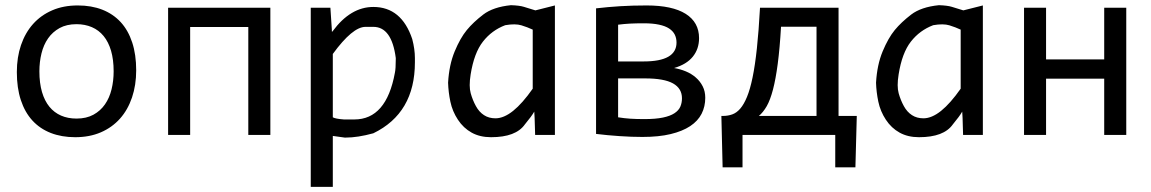

<svg xmlns="http://www.w3.org/2000/svg" viewBox="-20 -520 4438 740"><path d="M504.9 -249C504.9 -289.4 499.8 -325.2 489.5 -356.4C479.2 -387.7 464.4 -413.8 445.1 -434.8C425.7 -455.8 402.1 -471.8 374.3 -482.7C346.4 -493.6 314.9 -499 279.8 -499C243 -499 210.1 -492.8 181.2 -480.2C152.2 -467.7 127.6 -450.1 107.4 -427.5C87.2 -404.9 71.8 -377.8 61 -346.4C50.3 -315 44.9 -280.3 44.9 -242.2C44.9 -201.5 50 -165.5 60.3 -134.3C70.6 -103 85.4 -76.8 104.7 -55.7C124.1 -34.5 147.7 -18.5 175.5 -7.6C203.4 3.3 234.9 8.8 270 8.8C306.8 8.8 339.7 2.5 368.7 -10C397.6 -22.5 422.2 -40.1 442.4 -62.7C462.6 -85.4 478 -112.5 488.8 -144.3C499.5 -176 504.9 -210.9 504.9 -249ZM418 -245.1C418 -220.7 415.3 -197.5 409.9 -175.5C404.5 -153.6 396.1 -134.3 384.5 -117.7C373 -101.1 358.2 -87.8 340.1 -77.9C322 -68 300.3 -63 274.9 -63C252.8 -63 232.9 -66.8 215.3 -74.5C197.8 -82.1 182.8 -93.5 170.4 -108.6C158 -123.8 148.5 -142.7 141.8 -165.5C135.2 -188.3 131.8 -214.8 131.8 -245.1C131.8 -269.2 134.5 -292.2 139.9 -314.2C145.3 -336.2 153.7 -355.5 165.3 -372.1C176.8 -388.7 191.7 -401.9 209.7 -411.9C227.8 -421.8 249.5 -426.8 274.9 -426.8C296.7 -426.8 316.5 -422.9 334.2 -415.3C352 -407.6 367 -396.2 379.4 -381.1C391.8 -366 401.3 -347.1 408 -324.5C414.6 -301.8 418 -275.4 418 -245.1Z M1022 0V-490.2H627.9V0H712.9V-416H937V0Z M1262.7 3.9C1269.5 4.9 1284.8 7 1308.6 10.3H1312C1343.3 10.3 1378.9 4.7 1418.9 -6.3C1525.7 -58.1 1579.1 -149.3 1579.1 -279.8V-296.4C1579.1 -318.8 1575.7 -343.3 1568.8 -369.6C1541.2 -452 1491.2 -493.2 1418.9 -493.2C1360.4 -493.2 1308.1 -462.1 1262.2 -399.9L1259.3 -397L1258.8 -408.2L1253.4 -490.2H1177.7V200.2H1262.7ZM1262.7 -312C1313.5 -381.7 1355.5 -416.5 1388.7 -416.5H1418.9C1466.1 -416.5 1495 -376.5 1505.4 -296.4V-293C1505.4 -267.3 1504.2 -249.5 1502 -239.7C1480.1 -119.6 1428.1 -59.6 1345.7 -59.6H1305.7C1283.5 -61.2 1269.2 -64 1262.7 -67.9Z M1793.9 -232.9C1802.7 -288.2 1818.5 -330.5 1841.3 -359.6C1864.1 -388.8 1892.7 -409.8 1927.2 -422.9C1953 -427.4 1973.8 -427.2 1989.7 -422.4C2005.7 -417.5 2020.2 -411.9 2033.2 -405.8V-178.2C2006.8 -140.5 1981.7 -112 1957.8 -92.8C1933.8 -73.6 1911.1 -64 1889.6 -64C1872.7 -64 1858 -68 1845.5 -76.2C1832.9 -84.3 1822.5 -95.9 1814.2 -111.1C1805.9 -126.2 1799.2 -142.7 1794.2 -160.6C1789.1 -178.5 1789.1 -202.6 1793.9 -232.9ZM2039.1 -89.8 2040.5 -65.9 2042.5 0H2118.7V-499L2043.5 -480C2025.2 -485.5 2010.4 -490.1 1999 -493.7C1987.6 -497.2 1971 -499.3 1949.2 -500C1903.6 -495.4 1868.1 -483.4 1842.5 -463.9C1817 -444.3 1795.8 -424.4 1779.1 -404.1C1762.3 -383.7 1746.7 -356.3 1732.4 -321.8C1718.1 -287.3 1709.6 -247.1 1707 -201.2C1707.7 -177.4 1710.6 -153.1 1715.8 -128.2C1721 -103.3 1730.7 -80.1 1744.9 -58.6C1759 -37.1 1776.7 -20.5 1797.9 -8.8C1819 2.9 1843.9 8.8 1872.6 8.8C1936.4 8.8 1979.8 -7.6 2002.9 -40.5C2020.5 -61.7 2032.6 -78.1 2039.1 -89.8Z M2698.2 -143.1C2698.2 -159.7 2694.9 -174.5 2688.2 -187.5C2681.6 -200.5 2672.7 -211.8 2661.6 -221.4C2650.6 -231 2637.8 -238.9 2623.3 -244.9C2608.8 -250.9 2593.8 -255.2 2578.1 -257.8C2610.4 -267.3 2634.4 -281.9 2650.4 -301.8C2666.3 -321.6 2674.3 -345.4 2674.3 -373C2674.3 -413.7 2657.1 -444.9 2622.8 -466.6C2588.5 -488.2 2538.2 -499 2472.2 -499C2435.7 -499 2401.8 -498 2370.4 -496.1C2338.9 -494.1 2307.9 -491.4 2277.3 -487.8V-3.9C2306.3 -0.3 2336.4 2.5 2367.7 4.6C2398.9 6.8 2428.4 7.8 2456.1 7.8C2498 7.8 2534.3 4.2 2564.7 -3.2C2595.1 -10.5 2620.3 -20.8 2640.1 -33.9C2660 -47.1 2674.6 -63 2684.1 -81.5C2693.5 -100.1 2698.2 -120.6 2698.2 -143.1ZM2587.4 -356C2587.4 -307.5 2545.2 -283.2 2460.9 -283.2H2362.3V-424.8C2377.3 -426.8 2392.4 -428.1 2407.7 -429C2423 -429.8 2440.9 -430.2 2461.4 -430.2C2484.2 -430.2 2503.7 -428.5 2519.8 -425C2535.9 -421.6 2548.9 -416.7 2558.8 -410.2C2568.8 -403.6 2576 -395.8 2580.6 -386.7C2585.1 -377.6 2587.4 -367.4 2587.4 -356ZM2608.4 -141.1C2608.4 -129.4 2606.3 -118.7 2602.1 -108.9C2597.8 -99.1 2590.3 -90.7 2579.3 -83.5C2568.4 -76.3 2553.6 -70.8 2534.9 -66.9C2516.2 -63 2492.4 -61 2463.4 -61C2443.2 -61 2425.3 -61.5 2409.7 -62.5C2394 -63.5 2378.3 -65.3 2362.3 -67.9V-217.8H2466.8C2515.3 -217.8 2551 -211.3 2574 -198.5C2596.9 -185.6 2608.4 -166.5 2608.4 -141.1Z M3127 -417V-73.2H2904.8C2915.9 -82.4 2925.9 -94.9 2935.1 -110.8C2944.2 -126.8 2952.2 -148.1 2959.2 -174.8C2966.2 -201.5 2972.3 -234.5 2977.5 -273.9C2982.7 -313.3 2987 -361 2990.2 -417ZM3282.2 -73.2H3211.9V-490.2H2909.2C2905.9 -430 2901.9 -377.9 2897.2 -334C2892.5 -290 2887 -252.7 2880.6 -221.9C2874.3 -191.2 2867.1 -166.1 2859.1 -146.7C2851.2 -127.4 2842.4 -112.2 2833 -101.3C2823.6 -90.4 2813.3 -83 2802.2 -79.1C2791.2 -75.2 2779.5 -73.2 2767.1 -73.2H2760.3L2765.1 125H2841.8V0H3199.2V125H3276.9Z M3443.4 -232.9C3452.1 -288.2 3467.9 -330.5 3490.7 -359.6C3513.5 -388.8 3542.2 -409.8 3576.7 -422.9C3602.4 -427.4 3623.2 -427.2 3639.2 -422.4C3655.1 -417.5 3669.6 -411.9 3682.6 -405.8V-178.2C3656.2 -140.5 3631.1 -112 3607.2 -92.8C3583.3 -73.6 3560.5 -64 3539.1 -64C3522.1 -64 3507.4 -68 3494.9 -76.2C3482.3 -84.3 3471.9 -95.9 3463.6 -111.1C3455.3 -126.2 3448.6 -142.7 3443.6 -160.6C3438.6 -178.5 3438.5 -202.6 3443.4 -232.9ZM3688.5 -89.8 3689.9 -65.9 3691.9 0H3768.1V-499L3692.9 -480C3674.6 -485.5 3659.8 -490.1 3648.4 -493.7C3637 -497.2 3620.4 -499.3 3598.6 -500C3553.1 -495.4 3517.5 -483.4 3491.9 -463.9C3466.4 -444.3 3445.2 -424.4 3428.5 -404.1C3411.7 -383.7 3396.2 -356.3 3381.8 -321.8C3367.5 -287.3 3359 -247.1 3356.4 -201.2C3357.1 -177.4 3360 -153.1 3365.2 -128.2C3370.4 -103.3 3380.1 -80.1 3394.3 -58.6C3408.4 -37.1 3426.1 -20.5 3447.3 -8.8C3468.4 2.9 3493.3 8.8 3522 8.8C3585.8 8.8 3629.2 -7.6 3652.3 -40.5C3669.9 -61.7 3682 -78.1 3688.5 -89.8Z M4320.8 0V-490.2H4235.8V-291H4011.7V-490.2H3926.8V0H4011.7V-216.8H4235.8V0Z"/></svg>

Font: CodeNewRoman Nerd Font Mono
Style: Regular
Weight: 400
Monospace: yes
Designer: Sam Radian
Foundry: Code New Roman
Version: Version 2.00 November 29, 2014;Nerd Fonts 3.2.1